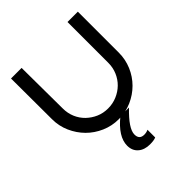

<svg xmlns="http://www.w3.org/2000/svg" viewBox="-196 -612 914 914"><g transform="rotate(-45 261.0 -155.0)"><path d="M414.1 -225.3V-500H483.8V-225.3Q483.8 -178.8 466.4 -137.9Q449 -97 418.4 -66.4Q387.9 -35.9 347 -17.9Q306.1 0 260.1 0Q214.1 0 173 -17.9Q131.8 -35.9 101.5 -66.4Q71.2 -97 53 -137.9Q34.8 -178.8 34.8 -225.3V-225.8L33.8 -500H105.1L107.1 -225.8V-225.3Q107.1 -192.9 118.9 -164.9Q130.8 -136.9 152 -116.4Q173.2 -96 200.5 -84.1Q227.8 -72.2 260.1 -72.2Q291.9 -72.2 319.9 -84.1Q348 -96 368.9 -116.4Q389.9 -136.9 402 -164.9Q414.1 -192.9 414.1 -225.3ZM333.3 -5.1Q260.6 64.1 260.6 104Q260.6 137.9 293.4 137.9Q308.6 137.9 320.7 131.8V183.8Q306.6 189.9 280.3 189.9Q243.4 189.9 221 170.5Q198.5 151 198.5 117.2Q198.5 57.1 275.3 -5.1Z"/></g></svg>

Font: Myanmar KatKuu
Style: Regular
Weight: 400
Designer: Khon Soe Zaw Thu
Foundry: MPUA
Version: Version 1.00 September 13, 2016, initial release